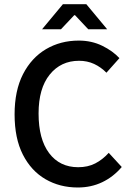

<svg xmlns="http://www.w3.org/2000/svg" viewBox="-20 -854 611 887"><path d="M339.4 12.2Q256.3 12.2 190.2 -26.1Q124 -64.5 85.7 -139.6Q47.4 -214.8 47.4 -325.7Q47.4 -435.5 86.4 -511.5Q125.5 -587.4 192.6 -627Q259.8 -666.5 343.8 -666.5Q403.3 -666.5 452.1 -642.6Q501 -618.7 531.7 -585.4L471.7 -518.1Q446.3 -543.9 414.8 -558.6Q383.3 -573.2 345.2 -573.2Q261.2 -573.2 209.7 -509.5Q158.2 -445.8 158.2 -329.6Q158.2 -211.4 207 -146.5Q255.9 -81.5 341.3 -81.5Q385.7 -81.5 419.7 -98.9Q453.6 -116.2 482.4 -147.9L542.5 -82.5Q503.4 -36.6 452.1 -12.2Q400.9 12.2 339.4 12.2ZM174.3 -718.8 270.5 -834.5H378.9L475.1 -718.8H387.7L326.7 -783.7H322.8L261.7 -718.8Z"/></svg>

Font: Varta Light
Style: Bold
Weight: 700
Version: Version 1.004